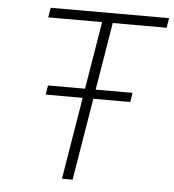

<svg xmlns="http://www.w3.org/2000/svg" viewBox="-52 -776 748 825"><g transform="rotate(5 322.0 -364.0)"><path d="M126.5 -685.5 133.3 -727.5H644L637.2 -685.5H404.8L291.5 0H245.6L358.9 -685.5ZM144.5 -354 150.9 -394H515.6L509.3 -354Z"/></g></svg>

Font: Inter ExtraLight
Style: Italic
Weight: 250
Italic angle: -9.3988°
Designer: Rasmus Andersson
Foundry: rsms
Version: Version 4.001;git-66647c0bb